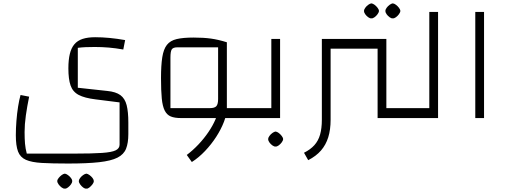

<svg xmlns="http://www.w3.org/2000/svg" viewBox="-20 -701 3004 1140"><path d="M493 419Q484 420 474 412.5Q464 405 456 394Q448 383 448 374Q448 366 455.5 356Q463 346 473.5 338.5Q484 331 493 330Q501 331 511.5 338.5Q522 346 529.5 356Q537 366 537 374Q537 383 529 393.5Q521 404 511 412Q501 420 493 419ZM365 419Q357 420 346.5 412.5Q336 405 328 394Q320 383 320 374Q320 366 328 356Q336 346 346 338.5Q356 331 365 330Q373 331 383.5 338.5Q394 346 401.5 356Q409 366 409 374Q409 383 401.5 393.5Q394 404 383.5 412Q373 420 365 419ZM385 270Q290 270 229 266.5Q168 263 134 248Q100 233 87 198.5Q74 164 74 102Q74 62 77.5 17Q81 -28 87.5 -68.5Q94 -109 102 -137L153 -127Q141 -69 133.5 -15.5Q126 38 126 83Q126 123 128.5 152Q131 181 139 211H422Q527 211 585.5 207Q644 203 667 191.5Q690 180 690 158V-93L547 -111Q482 -119 447 -137.5Q412 -156 399 -193.5Q386 -231 386 -295Q386 -345 394.5 -380.5Q403 -416 421.5 -438Q440 -460 470.5 -470Q501 -480 545 -480Q627 -480 723 -463L712 -407Q667 -415 626.5 -418.5Q586 -422 543 -422Q512 -422 488.5 -421Q465 -420 442 -417V-180L617 -161Q668 -156 695 -136Q722 -116 732 -76.5Q742 -37 742 27V95Q742 148 728.5 182Q715 216 677.5 235Q640 254 569 262Q498 270 385 270Z M1311 0V-59H1447V0ZM1055 0Q1017 0 994 -9.5Q971 -19 958 -44.5Q945 -70 940.5 -116.5Q936 -163 936 -237Q936 -313 943.5 -361Q951 -409 971 -434.5Q991 -460 1029 -469Q1067 -478 1129 -478Q1188 -478 1232 -472Q1276 -466 1327 -450V-59L1308 0ZM1119 261 1089 219Q1125 192 1158.5 156.5Q1192 121 1218 82.5Q1244 44 1259.5 7.5Q1275 -29 1275 -59H1327Q1327 -23 1310 21.5Q1293 66 1264 111Q1235 156 1197.5 195.5Q1160 235 1119 261ZM992 -59H1226Q1254 -59 1264.5 -70.5Q1275 -82 1275 -113V-420H1033Q1008 -420 1000 -408Q992 -396 992 -359ZM1447 0V-59Q1460 -59 1463.5 -51Q1467 -43 1467 -29Q1467 -16 1463.5 -8Q1460 0 1447 0Z M1447 0V-59H1623L1591 -26V-470H1643V0ZM1447 0Q1434 0 1430.5 -8Q1427 -16 1427 -29Q1427 -43 1430.5 -51Q1434 -59 1447 -59ZM1616 169Q1608 170 1597.5 162.5Q1587 155 1579.5 144.5Q1572 134 1572 125Q1572 117 1579.5 106.5Q1587 96 1597.5 88.5Q1608 81 1616 80Q1625 81 1635 88.5Q1645 96 1653 106.5Q1661 117 1661 125Q1661 133 1653 144Q1645 155 1634.5 162.5Q1624 170 1616 169Z M1810 250 1785 206Q1823 187 1846.5 161Q1870 135 1880.5 98Q1891 61 1891 10V-470H1943V10Q1943 69 1929 114Q1915 159 1886 192.5Q1857 226 1810 250ZM1943 -412V-470H2222V-412ZM2222 0V-470H2274V-59H2385V0ZM2385 0V-59Q2398 -59 2401.5 -51Q2405 -43 2405 -29Q2405 -16 2401.5 -8Q2398 0 2385 0ZM2185 -592Q2177 -591 2166.5 -598.5Q2156 -606 2148.5 -616.5Q2141 -627 2141 -636Q2141 -644 2148.5 -654.5Q2156 -665 2166.5 -672.5Q2177 -680 2185 -681Q2194 -680 2204 -672.5Q2214 -665 2222 -654.5Q2230 -644 2230 -636Q2230 -628 2222 -617Q2214 -606 2203.5 -598.5Q2193 -591 2185 -592ZM2312 -592Q2304 -591 2293.5 -598.5Q2283 -606 2275.5 -616.5Q2268 -627 2268 -636Q2268 -644 2275.5 -654.5Q2283 -665 2293.5 -672.5Q2304 -680 2312 -681Q2321 -680 2331 -672.5Q2341 -665 2349 -654.5Q2357 -644 2357 -636Q2357 -628 2349 -617Q2341 -606 2330.5 -598.5Q2320 -591 2312 -592Z M2385 0V-59H2529V-630H2581V0ZM2385 0Q2372 0 2368.5 -8Q2365 -16 2365 -29Q2365 -43 2368.5 -51Q2372 -59 2385 -59Z M2802 0V-630H2854V0Z"/></svg>

Font: Changa ExtraLight ExtraLight
Style: Regular
Weight: 250
Version: Version 3.002; ttfautohint (v1.8.2)